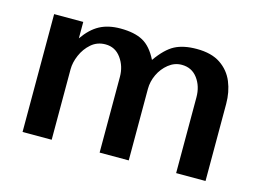

<svg xmlns="http://www.w3.org/2000/svg" viewBox="-69 -565 928 684"><g transform="rotate(15 395.0 -223.0)"><path d="M57.6 0V-434.6H165V-374Q191.4 -412.1 223.1 -429.2Q254.9 -446.3 299.8 -446.3Q351.6 -446.3 382.8 -429.2Q414.1 -412.1 436.5 -367.2Q468.8 -413.1 500.5 -429.7Q532.2 -446.3 581.1 -446.3Q635.7 -446.3 668.9 -423.8Q702.1 -401.4 717.3 -364.7Q732.4 -328.1 732.4 -284.2V0H624V-279.3Q624 -320.3 602.5 -349.1Q581.1 -377.9 543.9 -377.9Q517.6 -377.9 495.6 -360.4Q473.6 -342.8 461.4 -316.9Q449.2 -291 449.2 -263.7V0H341.8V-279.3Q341.8 -318.4 320.3 -348.1Q298.8 -377.9 262.7 -377.9Q232.4 -377.9 210.4 -358.9Q188.5 -339.8 176.8 -312.5Q165 -285.2 165 -259.8V0Z"/></g></svg>

Font: Padauk
Style: Bold
Weight: 700
Designer: Debbi Hosken, Becca Hirsbrunner Spalinger
Foundry: SIL International
Version: Version 5.003